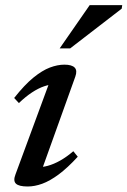

<svg xmlns="http://www.w3.org/2000/svg" viewBox="-20 -700 486 732"><path d="M39 -35 172.5 -397 191.5 -378Q171.5 -379 148.8 -371.2Q126 -363.5 101.8 -347.5Q77.5 -331.5 52 -307L34 -326.5Q73.5 -376.5 107.2 -404Q141 -431.5 170.2 -442.5Q199.5 -453.5 225.5 -453.5Q254 -453.5 264.8 -442.2Q275.5 -431 267 -407.5L134 -37L118.5 -63Q139 -61.5 162 -67.8Q185 -74 209.8 -88Q234.5 -102 259.5 -123.5L276.5 -102.5Q237.5 -60 203.8 -35Q170 -10 141 0.5Q112 11 85.5 11Q52 11 40.8 0.2Q29.5 -10.5 39 -35ZM207.5 -515.5 322 -680.5H446L444 -667L247.5 -515.5Z"/></svg>

Font: Newsreader 16pt Medium
Style: Italic
Weight: 500
Italic angle: -17°
Designer: Hugues Gentile
Foundry: Production Type
Version: Version 1.003